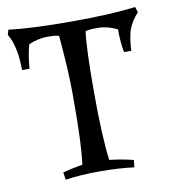

<svg xmlns="http://www.w3.org/2000/svg" viewBox="-71 -590 584 656"><g transform="rotate(-10 221.5 -262.0)"><path d="M370 -467Q335 -484 303 -484Q271 -484 260 -480Q252 -426 252 -271Q252 -116 263 -33Q308 -28 346 -18L343 7Q291 0 223.5 0Q156 0 105 8L101 -18Q121 -24 170 -33Q179 -105 179 -237V-284Q179 -354 168 -480Q157 -484 127 -484Q97 -484 63 -470Q53 -439 49 -387H23Q23 -469 -4 -514L1 -531Q78 -521 217 -521Q356 -521 441 -532L447 -513Q422 -485 413 -458.5Q404 -432 402 -387H377Q370 -420 370 -467Z"/></g></svg>

Font: Almendra SC
Style: Regular
Weight: 400
Designer: Ana Sanfelippo
Foundry: Ana Sanfelippo
Version: Version 1.003